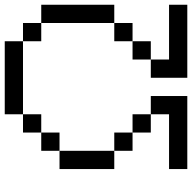

<svg xmlns="http://www.w3.org/2000/svg" viewBox="-20 -789 809 809"><g transform="rotate(90 384.5 -384.5)"><path d="M153.8 -76.9H461.5V0H153.8ZM153.8 -76.9H76.9V-153.8H153.8ZM461.5 -76.9V-153.8H538.5V-76.9ZM76.9 -153.8H0V-461.5H76.9ZM538.5 -153.8V-230.8H615.4V-153.8ZM615.4 -230.8V-461.5H692.3V-230.8ZM615.4 -461.5H538.5V-538.5H615.4ZM538.5 -538.5H461.5V-615.4H538.5ZM76.9 -461.5V-538.5H153.8V-461.5ZM153.8 -538.5V-615.4H230.8V-692.3H0V-769.2H307.7V-615.4H230.8V-538.5ZM384.6 -615.4V-769.2H692.3V-692.3H461.5V-615.4Z"/></g></svg>

Font: Mintsoda - Lime Green 13x16
Style: Regular
Weight: 400
Designer: Mintsoda-15
Version: Version 1.0